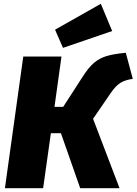

<svg xmlns="http://www.w3.org/2000/svg" viewBox="-20 -995 722 1015"><path d="M682 -578Q643 -573 617.5 -557.5Q592 -542 566 -504L472 -367L612 0H404L302 -291H249L208 0H6L103 -696H305L268 -430H314L418 -591Q448 -638 476.5 -662.5Q505 -687 543 -698.5Q581 -710 645 -716ZM513 -975 573 -831 313 -742 271 -838Z"/></svg>

Font: Fira Sans Black
Style: Italic
Weight: 900
Italic angle: -8°
Designer: Carrois Corporate & Edenspiekermann AG
Foundry: Carrois Corporate GbR & Edenspiekermann AG
Version: Version 4.203